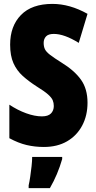

<svg xmlns="http://www.w3.org/2000/svg" viewBox="-20 -795 494 985"><path d="M429 -268Q429 -202 401.5 -150.5Q374 -99 324 -70Q274 -41 205 -41Q159 -41 116.5 -51Q74 -61 28 -86V-258Q70 -230 114 -214Q158 -198 195 -198Q227 -198 241.5 -213Q256 -228 256 -251Q256 -267 250.5 -280.5Q245 -294 226.5 -310.5Q208 -327 169 -351Q127 -378 96.5 -405.5Q66 -433 49 -471Q32 -509 32 -566Q32 -661 87.5 -718Q143 -775 249 -775Q338 -775 429 -724L384 -575Q310 -621 256 -621Q228 -621 216 -608Q204 -595 204 -575Q204 -556 210.5 -542.5Q217 -529 237 -513.5Q257 -498 297 -473Q362 -433 395.5 -386Q429 -339 429 -268ZM299 21Q276 101 236 170H127V156Q131 139 135 112Q139 85 142 57.5Q145 30 145 10H299Z"/></svg>

Font: Noto Sans Tamil UI ExtraCondensed Black
Style: Regular
Weight: 900
Width: 2
Designer: Jelle Bosma - Monotype Design Team
Foundry: Monotype Imaging Inc.
Version: Version 2.004; ttfautohint (v1.8.4.7-5d5b)